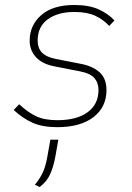

<svg xmlns="http://www.w3.org/2000/svg" viewBox="-20 -500 530 770"><path d="M210 10Q150 10 110 -8Q70 -26 35 -59L57 -82Q91 -50 124.5 -34Q158 -18 210 -18Q288 -18 331.5 -50Q375 -82 375 -139Q375 -168 358.5 -187Q342 -206 300 -214L198 -234Q150 -243 124.5 -270.5Q99 -298 99 -337Q99 -399 145.5 -439.5Q192 -480 278 -480Q337 -480 375.5 -462.5Q414 -445 439 -418L418 -396Q394 -422 361.5 -437Q329 -452 278 -452Q212 -452 171.5 -422.5Q131 -393 131 -337Q131 -308 147.5 -290Q164 -272 202 -264L304 -244Q352 -235 379.5 -210Q407 -185 407 -139Q407 -70 354.5 -30Q302 10 210 10ZM139 250 120 241Q141 215 152 191Q163 167 170 128L182 60H214L202 128Q194 171 180.5 200Q167 229 139 250Z"/></svg>

Font: Gantari Thin
Style: Italic
Weight: 100
Italic angle: -10°
Designer: Anugrah Pasau
Foundry: Lafontype
Version: Version 1.000; ttfautohint (v1.8.4.7-5d5b)